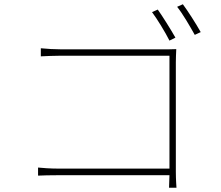

<svg xmlns="http://www.w3.org/2000/svg" viewBox="-20 -860 1040 903"><path d="M722 -815 695 -803C719 -771 757 -709 777 -669L805 -683C783 -722 744 -784 722 -815ZM840 -840 813 -828C839 -796 873 -737 896 -696L924 -709C901 -750 863 -809 840 -840ZM159 -72V-34C180 -35 214 -36 257 -36H777L775 23H810C810 23 807 -15 807 -52V-567C807 -584 808 -608 809 -629C786 -628 768 -628 748 -628H267C237 -628 201 -630 172 -633V-595C191 -596 236 -598 268 -598H777V-67H256C218 -67 176 -70 159 -72Z"/></svg>

Font: Harano Aji Gothic CN ExtraLight
Style: Regular
Weight: 250
Foundry: Masamichi Hosoda
Version: HaranoAjiGothicCN-ExtraLight version 20230610;ttx 4.39.4